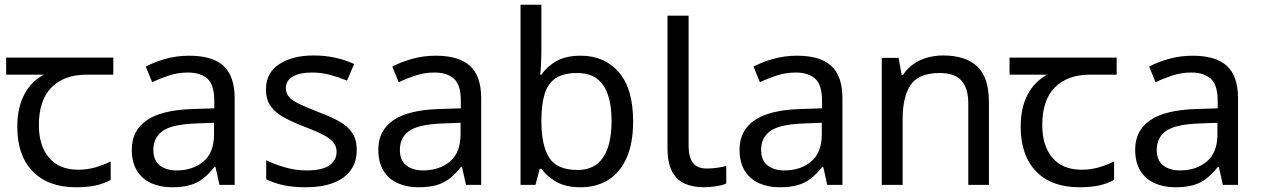

<svg xmlns="http://www.w3.org/2000/svg" viewBox="-20 -780 5324 810"><path d="M301 10Q183 10 118 -57Q53 -124 53 -245Q53 -325 82 -380.5Q111 -436 165 -465H6V-537H458V-465H345Q251 -465 197.5 -411.5Q144 -358 144 -252Q144 -165 187 -114.5Q230 -64 310 -64Q347 -64 381 -73.5Q415 -83 447 -99V-21Q418 -5 383 2.5Q348 10 301 10Z M778 -545Q876 -545 923 -502Q970 -459 970 -365V0H906L889 -76H885Q862 -47 837.5 -27.5Q813 -8 781.5 1Q750 10 705 10Q657 10 618.5 -7Q580 -24 558 -59.5Q536 -95 536 -149Q536 -229 599 -272.5Q662 -316 793 -320L884 -323V-355Q884 -422 855 -448Q826 -474 773 -474Q731 -474 693 -461.5Q655 -449 622 -433L595 -499Q630 -518 678 -531.5Q726 -545 778 -545ZM804 -259Q704 -255 665.5 -227Q627 -199 627 -148Q627 -103 654.5 -82Q682 -61 725 -61Q793 -61 838 -98.5Q883 -136 883 -214V-262Z M1485 -148Q1485 -96 1459 -61Q1433 -26 1385 -8Q1337 10 1271 10Q1215 10 1174.5 1Q1134 -8 1103 -24V-104Q1135 -88 1180.5 -74.5Q1226 -61 1273 -61Q1340 -61 1370 -82.5Q1400 -104 1400 -140Q1400 -160 1389 -176Q1378 -192 1349.5 -208Q1321 -224 1268 -244Q1216 -264 1179 -284Q1142 -304 1122 -332Q1102 -360 1102 -404Q1102 -472 1157.5 -509Q1213 -546 1303 -546Q1352 -546 1394.5 -536.5Q1437 -527 1474 -510L1444 -440Q1410 -454 1373 -464Q1336 -474 1297 -474Q1243 -474 1214.5 -456.5Q1186 -439 1186 -409Q1186 -387 1199 -371.5Q1212 -356 1242.5 -341.5Q1273 -327 1324 -307Q1375 -288 1411 -268Q1447 -248 1466 -219.5Q1485 -191 1485 -148Z M1818 -545Q1916 -545 1963 -502Q2010 -459 2010 -365V0H1946L1929 -76H1925Q1902 -47 1877.5 -27.5Q1853 -8 1821.5 1Q1790 10 1745 10Q1697 10 1658.5 -7Q1620 -24 1598 -59.5Q1576 -95 1576 -149Q1576 -229 1639 -272.5Q1702 -316 1833 -320L1924 -323V-355Q1924 -422 1895 -448Q1866 -474 1813 -474Q1771 -474 1733 -461.5Q1695 -449 1662 -433L1635 -499Q1670 -518 1718 -531.5Q1766 -545 1818 -545ZM1844 -259Q1744 -255 1705.5 -227Q1667 -199 1667 -148Q1667 -103 1694.5 -82Q1722 -61 1765 -61Q1833 -61 1878 -98.5Q1923 -136 1923 -214V-262Z M2264 -575Q2264 -541 2262.5 -511.5Q2261 -482 2259 -465H2264Q2287 -499 2327 -522Q2367 -545 2430 -545Q2530 -545 2590.5 -475.5Q2651 -406 2651 -268Q2651 -176 2623.5 -114Q2596 -52 2546 -21Q2496 10 2430 10Q2367 10 2327 -13Q2287 -36 2264 -68H2257L2239 0H2176V-760H2264ZM2415 -472Q2358 -472 2325 -450.5Q2292 -429 2278 -384.5Q2264 -340 2264 -271V-267Q2264 -168 2296.5 -115.5Q2329 -63 2417 -63Q2489 -63 2524.5 -116Q2560 -169 2560 -269Q2560 -370 2524.5 -421Q2489 -472 2415 -472Z M2949 10Q2905 10 2870.5 -4.5Q2836 -19 2816 -55.5Q2796 -92 2796 -157V-714H2885V-165Q2885 -117 2903.5 -93Q2922 -69 2962 -69Q2984 -69 3007.5 -72.5Q3031 -76 3044 -80V-6Q3030 1 3002.5 5.5Q2975 10 2949 10Z M3342 -545Q3440 -545 3487 -502Q3534 -459 3534 -365V0H3470L3453 -76H3449Q3426 -47 3401.5 -27.5Q3377 -8 3345.5 1Q3314 10 3269 10Q3221 10 3182.5 -7Q3144 -24 3122 -59.5Q3100 -95 3100 -149Q3100 -229 3163 -272.5Q3226 -316 3357 -320L3448 -323V-355Q3448 -422 3419 -448Q3390 -474 3337 -474Q3295 -474 3257 -461.5Q3219 -449 3186 -433L3159 -499Q3194 -518 3242 -531.5Q3290 -545 3342 -545ZM3368 -259Q3268 -255 3229.5 -227Q3191 -199 3191 -148Q3191 -103 3218.5 -82Q3246 -61 3289 -61Q3357 -61 3402 -98.5Q3447 -136 3447 -214V-262Z M3958 -546Q4054 -546 4103 -499.5Q4152 -453 4152 -349V0H4065V-343Q4065 -408 4036 -440Q4007 -472 3945 -472Q3856 -472 3822 -422Q3788 -372 3788 -278V0H3700V-536H3771L3784 -463H3789Q3807 -491 3833.5 -509.5Q3860 -528 3892 -537Q3924 -546 3958 -546Z M4534 10Q4416 10 4351 -57Q4286 -124 4286 -245Q4286 -325 4315 -380.5Q4344 -436 4398 -465H4239V-537H4691V-465H4578Q4484 -465 4430.5 -411.5Q4377 -358 4377 -252Q4377 -165 4420 -114.5Q4463 -64 4543 -64Q4580 -64 4614 -73.5Q4648 -83 4680 -99V-21Q4651 -5 4616 2.5Q4581 10 4534 10Z M5011 -545Q5109 -545 5156 -502Q5203 -459 5203 -365V0H5139L5122 -76H5118Q5095 -47 5070.5 -27.5Q5046 -8 5014.5 1Q4983 10 4938 10Q4890 10 4851.5 -7Q4813 -24 4791 -59.5Q4769 -95 4769 -149Q4769 -229 4832 -272.5Q4895 -316 5026 -320L5117 -323V-355Q5117 -422 5088 -448Q5059 -474 5006 -474Q4964 -474 4926 -461.5Q4888 -449 4855 -433L4828 -499Q4863 -518 4911 -531.5Q4959 -545 5011 -545ZM5037 -259Q4937 -255 4898.5 -227Q4860 -199 4860 -148Q4860 -103 4887.5 -82Q4915 -61 4958 -61Q5026 -61 5071 -98.5Q5116 -136 5116 -214V-262Z"/></svg>

Font: binaryv115
Style: Book
Weight: 400
Designer: Jelle Bosma - Monotype Design Team
Foundry: Monotype Imaging Inc.
Version: Version 2.003